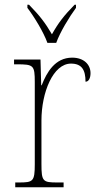

<svg xmlns="http://www.w3.org/2000/svg" viewBox="-20 -786 413 806"><path d="M179 -606H216C232 -651 271 -715 299 -753V-766H293C248 -720 225 -690 198 -642C170 -690 147 -720 102 -766H95V-753C124 -715 163 -651 179 -606ZM44 0H247V-20H221C160 -20 154 -24 154 -97V-280C154 -398 203 -519 278 -519C323 -519 339 -493 339 -443C353 -443 360 -459 360 -479C360 -515 332 -544 283 -544C211 -544 176 -482 155 -428H153L150 -536H39V-516H51C121 -516 126 -512 126 -441V-97C126 -24 119 -20 59 -20H44Z"/></svg>

Font: Noto Serif Myanmar SemiCondensed Thin
Style: Regular
Weight: 100
Width: 4
Designer: Ben Mitchell and the Monotype Design Team
Foundry: Monotype Imaging Inc.
Version: Version 2.106